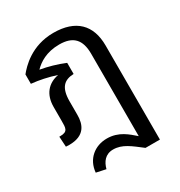

<svg xmlns="http://www.w3.org/2000/svg" viewBox="-187 -702 993 1062"><g transform="rotate(-30 309.0 -171.0)"><path d="M51 -60 55 6C65 7 69 7 76 7C177 7 198 -55 198 -114V-201C198 -290 233 -319 293 -321V-392C242 -413 192 -427 141 -436C172 -468 223 -502 305 -502C393 -502 433 -460 433 -369V157C395 124 349 80 273 80C196 80 133 130 126 213L187 226C198 185 222 150 273 150C331 150 373 186 433 232H525V-369C525 -500 452 -574 309 -574C169 -574 90 -488 61 -452V-392C112 -387 164 -376 216 -359C148 -346 106 -298 106 -218V-130C106 -84 107 -60 57 -60Z"/></g></svg>

Font: FiraGO Unicode
Style: Regular
Weight: 400
Designer: bBox Type
Foundry: bBox Type GmbH
Version: Version 1.001;PS 001.001;hotconv 1.0.88;makeotf.lib2.5.64775